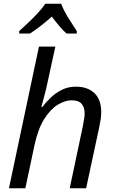

<svg xmlns="http://www.w3.org/2000/svg" viewBox="-20 -1010 619 1030"><path d="M28 0 189 -760H277L234 -563Q228 -533 219 -500.5Q210 -468 202 -436H207Q226 -461 252 -486Q278 -511 311.5 -528Q345 -545 388 -545Q450 -545 486.5 -510.5Q523 -476 523 -408Q523 -389 520 -369Q517 -349 512 -326L442 0H354L425 -336Q434 -381 434 -402Q434 -435 417.5 -453.5Q401 -472 364 -472Q330 -472 290.5 -448.5Q251 -425 217.5 -372Q184 -319 165 -231L116 0ZM83 -830V-843Q100 -859 128 -885Q156 -911 182.5 -939.5Q209 -968 223 -990H308Q323 -951 348 -911.5Q373 -872 392 -843V-830H337Q319 -846 298.5 -870Q278 -894 258 -921Q228 -894 197.5 -870.5Q167 -847 141 -830Z"/></svg>

Font: Manna Sans
Style: Italic
Weight: 400
Italic angle: -12°
Designer: Monotype Design Team
Foundry: Monotype Imaging Inc.
Version: Version 2.001.1; ttfautohint (v1.8.2)